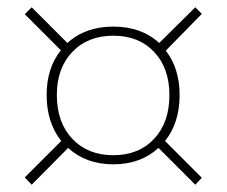

<svg xmlns="http://www.w3.org/2000/svg" viewBox="-20 -593 622 527"><path d="M67 -573 165 -475Q214 -520 291 -520Q368 -520 417 -475L516 -573L534 -555L435 -454Q473 -405 473 -332Q473 -256 433 -206L534 -105L516 -86L415 -187Q366 -142 291 -142Q216 -142 167 -187L67 -86L48 -106L148 -206Q108 -257 108 -332Q108 -406 147 -455L48 -554ZM291 -495Q221 -495 178.5 -450.5Q136 -406 136 -332Q136 -257 178.5 -212Q221 -167 291 -167Q361 -167 403 -212Q445 -257 445 -332Q445 -406 403 -450.5Q361 -495 291 -495Z"/></svg>

Font: Prodigy Sans ExtraLight
Style: Regular
Weight: 200
Designer: Wei Huang
Foundry: Wei Huang
Version: Version 1.003; ttfautohint (v1.8.3)